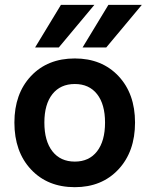

<svg xmlns="http://www.w3.org/2000/svg" viewBox="-20 -755 613 788"><path d="M562 -734.9 416 -560.1H318.8L424.8 -734.9ZM367.2 -734.9 221.2 -560.1H124L230 -734.9ZM39.1 -252Q39.1 -370.6 107.2 -442.9Q175.3 -515.1 287.1 -515.1Q397.9 -515.1 466.1 -442.9Q534.2 -370.6 534.2 -252Q534.2 -132.8 466.1 -59.8Q397.9 13.2 287.1 13.2Q175.3 13.2 107.2 -59.6Q39.1 -132.3 39.1 -252ZM411.1 -252Q411.1 -327.1 378.4 -368.7Q345.7 -410.2 287.1 -410.2Q228 -410.2 195.1 -368.7Q162.1 -327.1 162.1 -252Q162.1 -176.3 195.1 -134Q228 -91.8 287.1 -91.8Q345.7 -91.8 378.4 -134Q411.1 -176.3 411.1 -252Z"/></svg>

Font: Overused Grotesk SemiBold
Style: Regular
Weight: 600
Version: Version 0.002